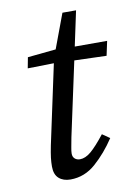

<svg xmlns="http://www.w3.org/2000/svg" viewBox="-75 -672 521 736"><g transform="rotate(-10 185.0 -304.5)"><path d="M140 13Q112 13 95 -2Q78 -17 78 -48Q78 -65 80 -82Q82 -99 88 -129L154 -437L52 -435L60 -477L170 -488L220 -622H273L244 -486H370L358 -430L233 -434L171 -146Q167 -124 164 -108.5Q161 -93 161 -84Q161 -71 169 -64Q177 -57 189 -57Q210 -57 232 -75.5Q254 -94 288 -137L317 -117Q282 -64 238.5 -25.5Q195 13 140 13Z"/></g></svg>

Font: Source Serif 4 SmText
Style: Italic
Weight: 400
Italic angle: -12°
Designer: Frank Grießhammer
Foundry: Adobe
Version: Version 4.005;hotconv 1.1.0;makeotfexe 2.6.0